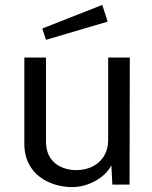

<svg xmlns="http://www.w3.org/2000/svg" viewBox="-20 -752 620 781"><path d="M396 -732 152 -636 167 -590 418 -664ZM273 9C341 10 411 -33 433 -80L437 -1H507L508 -518H420V-181C419 -101 358 -60 291 -60C235 -60 167 -88 167 -176V-518H79V-167C79 -39 187 9 273 9Z"/></svg>

Font: United Sans
Style: Regular
Weight: 400
Designer: Pablo Impallari, Rodrigo Fuenzalida (Modified by Dan O. Williams)
Version: Version 1.000;PS 001.000;hotconv 1.0.88;makeotf.lib2.5.64775